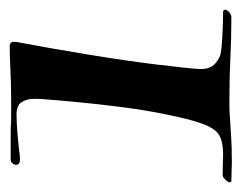

<svg xmlns="http://www.w3.org/2000/svg" viewBox="-88 -425 497 395"><g transform="rotate(-90 160.5 -227.5)"><path d="M24 1Q16 1 7 0.5Q-2 0 -13 0H-14Q-17 0 -17 -3Q-17 -7 -11.5 -12.5Q-6 -18 -2 -18Q11 -18 21 -17.5Q31 -17 40 -17Q65 -17 79 -24.5Q93 -32 103 -58.5Q113 -85 124 -141Q132 -181 138 -228Q144 -275 148 -317.5Q152 -360 154 -387Q155 -397 154.5 -409.5Q154 -422 147.5 -432Q141 -442 122 -442Q104 -442 77 -439.5Q50 -437 35 -435H30Q19 -435 19 -443Q19 -447 22 -450.5Q25 -454 29 -454Q35 -454 48.5 -454Q62 -454 75 -454Q88 -454 92 -454Q106 -453 120.5 -453Q135 -453 149 -453Q183 -453 213 -454.5Q243 -456 262 -456H263Q272 -456 272 -447Q272 -444 271.5 -440.5Q271 -437 270 -433Q258 -369 245.5 -293Q233 -217 225 -152Q224 -140 221.5 -120.5Q219 -101 217.5 -84.5Q216 -68 216 -63Q216 -43 227 -33.5Q238 -24 248 -22Q259 -20 276 -19Q293 -18 308.5 -17.5Q324 -17 332 -17H333Q338 -17 338 -13Q338 -9 333 -4.5Q328 0 322 0Q280 0 240 -2Q200 -4 159 -4Q149 -4 138.5 -4Q128 -4 117 -3Q97 -2 77 -0.5Q57 1 24 1Z"/></g></svg>

Font: Tapestry
Style: Regular
Weight: 400
Designer: Robert E. Leuschke
Foundry: Robert E. Leuschke
Version: Version 1.010; ttfautohint (v1.8.4.7-5d5b)